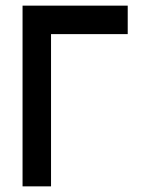

<svg xmlns="http://www.w3.org/2000/svg" viewBox="-20 -649 534 681"><path d="M60 12V-629H433V-528H161V12Z"/></svg>

Font: Pixelify Sans
Style: Regular
Weight: 400
Designer: Stefie Justprince
Foundry: Typecalism Foundryline
Version: Version 1.000;February 13, 2025;FontCreator 15.0.0.3015 64-b